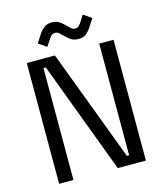

<svg xmlns="http://www.w3.org/2000/svg" viewBox="-128 -979 919 1075"><g transform="rotate(-15 332.0 -442.0)"><path d="M80.1 0Q80.1 -174.8 80.1 -700.2Q121.1 -700.2 243.2 -700.2Q303.7 -538.1 487.3 -52.7Q490.2 -52.7 500 -52.7Q500 -214.8 500 -700.2Q520.5 -700.2 583 -700.2Q583 -525.4 583 0Q542 0 419.9 0Q359.4 -162.1 176.8 -648.4Q173.8 -648.4 163.1 -648.4Q163.1 -486.3 163.1 0Q142.6 0 80.1 0ZM214.8 -757.8Q203.1 -765.6 168 -790Q175.8 -802.7 200.2 -839.8Q212.9 -859.4 230.5 -871.1Q247.1 -883.8 273.4 -883.8Q295.9 -883.8 313.5 -874Q331.1 -864.3 349.6 -843.8Q363.3 -831.1 372.1 -823.2Q380.9 -816.4 392.6 -816.4Q405.3 -816.4 412.1 -823.2Q419.9 -830.1 426.8 -839.8Q435.5 -853.5 453.1 -880.9Q464.8 -873 500 -848.6Q492.2 -836.9 467.8 -798.8Q456.1 -781.2 439.5 -767.6Q421.9 -754.9 396.5 -754.9Q372.1 -754.9 355.5 -764.6Q337.9 -775.4 319.3 -794.9Q305.7 -807.6 296.9 -815.4Q288.1 -822.3 276.4 -822.3Q263.7 -822.3 255.9 -815.4Q248 -807.6 241.2 -797.9Q232.4 -784.2 214.8 -757.8Z"/></g></svg>

Font: Kadena Space Grotesk
Style: Regular
Weight: 400
Designer: Florian Karsten
Version: Version 2.000